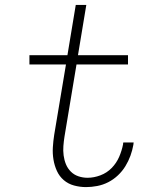

<svg xmlns="http://www.w3.org/2000/svg" viewBox="-20 -755 640 783"><path d="M331 8Q306 8 282 1.5Q258 -5 240 -20.5Q222 -36 212 -58Q202 -80 198 -104.5Q194 -129 195.5 -154Q197 -179 201 -205L249 -492H100V-530H255L289 -735H332L298 -530H502V-492H292L243 -198Q240 -179 238.5 -159.5Q237 -140 239.5 -121Q242 -102 249 -85Q256 -68 269 -55Q282 -42 300 -36Q318 -30 337 -30Q363 -30 389.5 -40Q416 -50 435.5 -70Q455 -90 466 -115.5Q477 -141 482 -167Q482 -169 482 -170.5Q482 -172 483 -174H525Q525 -172 524.5 -170Q524 -168 524 -165Q520 -142 512 -120Q504 -98 491.5 -77.5Q479 -57 461 -40Q443 -23 421.5 -12Q400 -1 376.5 3.5Q353 8 331 8Z"/></svg>

Font: Iosevka Slab XLtExObl
Style: Regular
Weight: 200
Width: 7
Italic angle: -9°
Monospace: yes
Designer: Belleve Invis
Foundry: Belleve Invis
Version: Version 11.1.1; ttfautohint (v1.8.3)